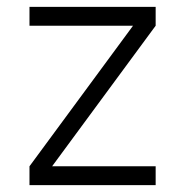

<svg xmlns="http://www.w3.org/2000/svg" viewBox="-20 -540 540 560"><path d="M66 0V-55L368 -465H66V-520H434V-465L132 -55H434V0Z"/></svg>

Font: Iosevka Light
Style: Regular
Weight: 300
Monospace: yes
Designer: Belleve Invis
Foundry: Belleve Invis
Version: Version 32.5.0; ttfautohint (v1.8.4)